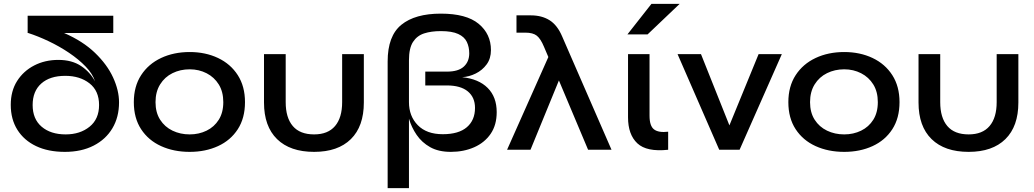

<svg xmlns="http://www.w3.org/2000/svg" viewBox="-20 -780 5386 1000"><path d="M318 11Q231 11 168 -19Q105 -49 70.5 -104Q36 -159 36 -234Q36 -306 69 -358Q102 -410 158 -439Q214 -468 284 -468Q355 -468 402.5 -436Q450 -404 475 -356Q463 -395 426.5 -433Q390 -471 339.5 -505Q289 -539 233 -565.5Q177 -592 127 -608H124V-698H570V-608H314Q411 -566 474.5 -505Q538 -444 569 -376.5Q600 -309 600 -247Q600 -170 565.5 -112Q531 -54 467.5 -21.5Q404 11 318 11ZM322 -80Q397 -80 446.5 -120Q496 -160 496 -233Q496 -307 446 -346Q396 -385 320 -385Q240 -385 195 -345Q150 -305 150 -233Q150 -160 197 -120Q244 -80 322 -80Z M968 11Q885 11 819 -19Q753 -49 715 -107Q677 -165 677 -248Q677 -330 715 -388.5Q753 -447 819 -478Q885 -509 968 -509Q1050 -509 1115.5 -478Q1181 -447 1218.5 -388.5Q1256 -330 1256 -248Q1256 -165 1218.5 -107Q1181 -49 1115.5 -19Q1050 11 968 11ZM968 -80Q1016 -80 1056 -99.5Q1096 -119 1119.5 -156.5Q1143 -194 1143 -248Q1143 -302 1119.5 -340Q1096 -378 1056 -398.5Q1016 -419 968 -419Q919 -419 878.5 -399Q838 -379 814 -340.5Q790 -302 790 -248Q790 -194 814 -156.5Q838 -119 878.5 -99.5Q919 -80 968 -80Z M1875 -498V-246Q1875 -122 1807.5 -55.5Q1740 11 1616 11Q1491 11 1423 -55.5Q1355 -122 1355 -246V-498H1468V-248Q1468 -167 1505 -123.5Q1542 -80 1616 -80Q1688 -80 1725 -123.5Q1762 -167 1762 -248V-498Z M2567 -196Q2567 -129 2535.5 -83Q2504 -37 2449.5 -13Q2395 11 2328 11Q2264 11 2220.5 -13.5Q2177 -38 2150 -77.5Q2123 -117 2110 -162V200H1999V-460Q1999 -593 2070.5 -651Q2142 -709 2276 -709Q2409 -709 2473 -656Q2537 -603 2537 -519Q2537 -475 2514.5 -444.5Q2492 -414 2457.5 -397Q2423 -380 2387 -378Q2473 -369 2520 -322Q2567 -275 2567 -196ZM2308 -407Q2367 -407 2395.5 -433Q2424 -459 2424 -502Q2424 -535 2411.5 -561.5Q2399 -588 2366.5 -603Q2334 -618 2276 -618Q2226 -618 2189 -606Q2152 -594 2131 -561.5Q2110 -529 2110 -466V-248Q2110 -175 2156 -128Q2202 -81 2286 -81Q2369 -81 2411.5 -117.5Q2454 -154 2454 -218Q2454 -273 2416.5 -304Q2379 -335 2307 -335H2195V-407Z M2745 -700Q2802 -700 2842.5 -674.5Q2883 -649 2908 -590L2948 -498L3165 0H3043L2891 -361L2743 0H2621L2836 -483L2813 -537Q2796 -578 2776 -594Q2756 -610 2716 -610H2670V-700Z M3460 0Q3348 12 3299.5 -33.5Q3251 -79 3251 -169V-498H3363V-177Q3363 -124 3386.5 -106Q3410 -88 3460 -94ZM3248 -601 3373 -760H3520L3353 -601Z M4052 -498 3832 0H3726L3509 -498H3631L3779 -127L3931 -498Z M4377 11Q4294 11 4228 -19Q4162 -49 4124 -107Q4086 -165 4086 -248Q4086 -330 4124 -388.5Q4162 -447 4228 -478Q4294 -509 4377 -509Q4459 -509 4524.5 -478Q4590 -447 4627.5 -388.5Q4665 -330 4665 -248Q4665 -165 4627.5 -107Q4590 -49 4524.5 -19Q4459 11 4377 11ZM4377 -80Q4425 -80 4465 -99.5Q4505 -119 4528.5 -156.5Q4552 -194 4552 -248Q4552 -302 4528.5 -340Q4505 -378 4465 -398.5Q4425 -419 4377 -419Q4328 -419 4287.5 -399Q4247 -379 4223 -340.5Q4199 -302 4199 -248Q4199 -194 4223 -156.5Q4247 -119 4287.5 -99.5Q4328 -80 4377 -80Z M5284 -498V-246Q5284 -122 5216.5 -55.5Q5149 11 5025 11Q4900 11 4832 -55.5Q4764 -122 4764 -246V-498H4877V-248Q4877 -167 4914 -123.5Q4951 -80 5025 -80Q5097 -80 5134 -123.5Q5171 -167 5171 -248V-498Z"/></svg>

Font: Syne SemiBold
Style: Regular
Weight: 600
Designer: Lucas Descroix
Foundry: Bonjour Monde
Version: Version 2.200; ttfautohint (v1.8.4)